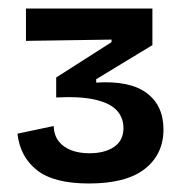

<svg xmlns="http://www.w3.org/2000/svg" viewBox="-20 -693 445 451"><path d="M189 -262Q106 -262 66.5 -293.5Q27 -325 21 -379L106 -397Q107 -375 118 -361Q129 -347 147.5 -340Q166 -333 190 -333Q226 -333 248 -348Q270 -363 270 -392Q270 -417 254 -434Q238 -451 203 -459Q168 -467 112 -464V-511L242 -594V-600L41 -597V-673H338V-587L206 -507V-499Q285 -504 324.5 -474.5Q364 -445 364 -389Q364 -331 320.5 -296.5Q277 -262 189 -262Z"/></svg>

Font: Bricolage Grotesque 24pt Medium
Style: Regular
Weight: 500
Designer: Mathieu Triay
Foundry: Atelier Triay
Version: Version 1.001;gftools[0.9.33.dev8+g029e19f]